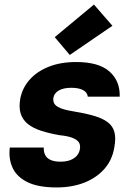

<svg xmlns="http://www.w3.org/2000/svg" viewBox="-20 -810 590 842"><path d="M228 12Q148 12 101 -11Q54 -34 35.5 -73.5Q17 -113 23 -163H172Q171 -146 177.5 -131.5Q184 -117 201 -109Q218 -101 245 -101Q269 -101 287 -107.5Q305 -114 316 -126Q327 -138 330 -154Q334 -175 325 -187Q316 -199 295 -206.5Q274 -214 242 -217Q196 -225 160.5 -236.5Q125 -248 102.5 -266Q80 -284 71 -311Q62 -338 69 -378Q78 -424 109.5 -460Q141 -496 193 -517Q245 -538 314 -538Q413 -538 460 -496.5Q507 -455 505 -386H365Q363 -405 344 -415Q325 -425 293 -425Q258 -425 237.5 -413Q217 -401 214 -380Q212 -367 218 -356Q224 -345 243.5 -336.5Q263 -328 300 -322Q355 -313 392.5 -302Q430 -291 452.5 -274Q475 -257 482 -230Q489 -203 481 -162Q472 -108 437.5 -69Q403 -30 349.5 -9Q296 12 228 12ZM286 -569 220 -647 392 -790 473 -697Z"/></svg>

Font: DM Sans 9pt Black
Style: Italic
Weight: 900
Italic angle: -10°
Version: Version 4.004;gftools[0.9.30]